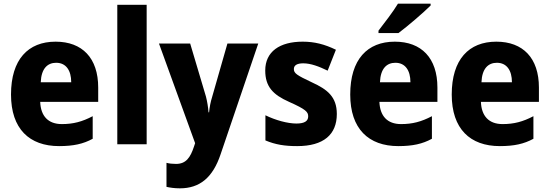

<svg xmlns="http://www.w3.org/2000/svg" viewBox="-20 -786 2994 1046"><path d="M283 -559C133 -559 40 -462 40 -271C40 -84 140 10 302 10C380 10 434 -2 485 -30V-153C428 -123 379 -110 317 -110C242 -110 202 -154 199 -231H515V-309C515 -470 428 -559 283 -559ZM286 -444C340 -444 368 -402 368 -338H202C205 -413 239 -444 286 -444Z M779 0V-760H619V0Z M846 -549 1043 -6 1037 12C1017 73 993 107 939 107C920 107 901 105 887 101V232C906 236 929 240 960 240C1067 240 1139 183 1182 54L1387 -549H1219L1136 -259C1127 -230 1122 -204 1119 -174H1116C1114 -202 1109 -233 1102 -260L1016 -549Z M1815 -165C1815 -259 1763 -299 1680 -337C1595 -377 1581 -387 1581 -410C1581 -430 1598 -441 1632 -441C1673 -441 1718 -424 1765 -401L1810 -515C1748 -545 1693 -559 1629 -559C1504 -559 1425 -505 1425 -402C1425 -314 1467 -270 1555 -231C1647 -190 1659 -176 1659 -152C1659 -127 1640 -113 1595 -113C1547 -113 1481 -131 1426 -158V-21C1481 2 1531 10 1599 10C1743 10 1815 -53 1815 -165Z M2326 -756V-766H2148C2121 -721 2075 -662 2042 -619V-606H2151C2202 -644 2289 -719 2326 -756ZM2131 -559C1981 -559 1888 -462 1888 -271C1888 -84 1988 10 2150 10C2228 10 2282 -2 2333 -30V-153C2276 -123 2227 -110 2165 -110C2090 -110 2050 -154 2047 -231H2363V-309C2363 -470 2276 -559 2131 -559ZM2134 -444C2188 -444 2216 -402 2216 -338H2050C2053 -413 2087 -444 2134 -444Z M2684 -559C2534 -559 2441 -462 2441 -271C2441 -84 2541 10 2703 10C2781 10 2835 -2 2886 -30V-153C2829 -123 2780 -110 2718 -110C2643 -110 2603 -154 2600 -231H2916V-309C2916 -470 2829 -559 2684 -559ZM2687 -444C2741 -444 2769 -402 2769 -338H2603C2606 -413 2640 -444 2687 -444Z"/></svg>

Font: Noto Sans Gujarati UI SemiCondensed ExtraBold
Style: Regular
Weight: 800
Width: 4
Designer: Jelle Bosma - Monotype Design Team, Universal Thirst
Foundry: Monotype Imaging Inc.
Version: Version 2.106